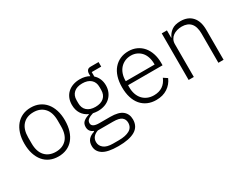

<svg xmlns="http://www.w3.org/2000/svg" viewBox="-78 -1095 2336 1827"><g transform="rotate(-30 1089.5 -182.0)"><path d="M275 12Q224 12 183 -6Q142 -24 113 -58.5Q84 -93 68 -143Q52 -193 52 -256Q52 -319 68 -368.5Q84 -418 113 -452.5Q142 -487 183 -505.5Q224 -524 275 -524Q326 -524 367 -505.5Q408 -487 437 -452.5Q466 -418 482 -368.5Q498 -319 498 -256Q498 -193 482 -143Q466 -93 437 -58.5Q408 -24 367 -6Q326 12 275 12ZM275 -39Q350 -39 393.5 -86Q437 -133 437 -224V-288Q437 -378 393.5 -425.5Q350 -473 275 -473Q200 -473 156.5 -426Q113 -379 113 -288V-224Q113 -134 156.5 -86.5Q200 -39 275 -39Z M1063 60Q1063 138 1000.5 175Q938 212 817 212Q700 212 648 178Q596 144 596 84Q596 40 619 14Q642 -12 684 -24V-32Q636 -51 636 -102Q636 -140 661 -160Q686 -180 723 -190V-194Q678 -214 653 -254Q628 -294 628 -350Q628 -389 641 -421Q654 -453 678.5 -476Q703 -499 737.5 -511.5Q772 -524 814 -524Q873 -524 917 -499V-524Q917 -547 928 -561.5Q939 -576 964 -576H1052V-526H948V-477Q974 -454 988 -421.5Q1002 -389 1002 -350Q1002 -311 988.5 -279Q975 -247 950.5 -223.5Q926 -200 891.5 -187.5Q857 -175 815 -175Q801 -175 788 -177Q775 -179 762 -181Q729 -172 707.5 -156.5Q686 -141 686 -115Q686 -69 768 -69H887Q980 -69 1021.5 -34.5Q1063 0 1063 60ZM1008 64Q1008 27 981.5 5.5Q955 -16 887 -16H721Q688 -5 669 17Q650 39 650 72Q650 112 683 138.5Q716 165 783 165H847Q922 165 965 140.5Q1008 116 1008 64ZM815 -221Q874 -221 907.5 -250.5Q941 -280 941 -334V-366Q941 -419 907.5 -448.5Q874 -478 815 -478Q755 -478 722 -448.5Q689 -419 689 -366V-334Q689 -280 722.5 -250.5Q756 -221 815 -221Z M1349 12Q1298 12 1256.5 -6Q1215 -24 1185.5 -58.5Q1156 -93 1140.5 -143Q1125 -193 1125 -256Q1125 -319 1140.5 -368.5Q1156 -418 1185.5 -452.5Q1215 -487 1256 -505.5Q1297 -524 1348 -524Q1397 -524 1437 -505.5Q1477 -487 1505 -454Q1533 -421 1548.5 -374.5Q1564 -328 1564 -272V-245H1185V-220Q1185 -180 1196.5 -146.5Q1208 -113 1229.5 -89Q1251 -65 1282 -51.5Q1313 -38 1352 -38Q1464 -38 1507 -141L1549 -113Q1525 -56 1473.5 -22Q1422 12 1349 12ZM1348 -476Q1311 -476 1281 -462.5Q1251 -449 1229.5 -425Q1208 -401 1196.5 -367.5Q1185 -334 1185 -294V-289H1502V-297Q1502 -337 1491 -370.5Q1480 -404 1459.5 -427Q1439 -450 1410.5 -463Q1382 -476 1348 -476Z M1709 0V-512H1766V-431H1769Q1786 -471 1822 -497.5Q1858 -524 1920 -524Q2002 -524 2047.5 -473.5Q2093 -423 2093 -329V0H2036V-319Q2036 -397 2002.5 -435Q1969 -473 1905 -473Q1878 -473 1853 -466Q1828 -459 1808.5 -445Q1789 -431 1777.5 -409.5Q1766 -388 1766 -360V0Z"/></g></svg>

Font: IBM Plex Sans Thai Light
Style: Regular
Weight: 300
Designer: Mike Abbink, Paul van der Laan, Pieter van Rosmalen, Ben Mitchell, Mark Frömberg
Foundry: Bold Monday
Version: Version 1.2